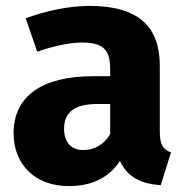

<svg xmlns="http://www.w3.org/2000/svg" viewBox="-20 -612 630 650"><path d="M521 -166V-389C521 -522 449 -592 283 -592C218 -592 139 -577 67 -550L106 -437C163 -457 219 -468 256 -468C326 -468 353 -447 353 -379V-354H295C122 -354 26 -286 26 -161C26 -56 98 18 213 18C281 18 345 -4 386 -67C413 -11 457 10 524 15L559 -96C532 -106 521 -122 521 -166ZM262 -104C220 -104 197 -131 197 -176C197 -233 233 -260 311 -260H353V-158C333 -124 301 -104 262 -104Z"/></svg>

Font: Glow Sans SC Normal ExtraBold
Style: Regular
Weight: 800
Designer: Ryoko NISHIZUKA (kana, bopomofo & ideographs); Paul D. Hunt (Latin, Greek & Cyrillic); Sandoll Communications, Soo-young
Version: Version 0.93